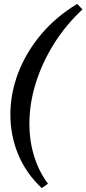

<svg xmlns="http://www.w3.org/2000/svg" viewBox="-20 -763 441 980"><path d="M193 197Q113 122 73 25.5Q33 -71 33 -178Q33 -286 73 -391Q113 -496 189.5 -587Q266 -678 374 -743L401 -715Q316 -636 255.5 -539.5Q195 -443 162.5 -338.5Q130 -234 130 -131Q130 -45 154 33.5Q178 112 225 175Z"/></svg>

Font: Piazzolla SemiBold
Style: Italic
Weight: 600
Italic angle: -11.3°
Designer: Juan Pablo del Peral
Foundry: Huerta Tipografica
Version: Version 1.330